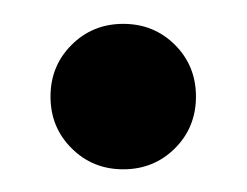

<svg xmlns="http://www.w3.org/2000/svg" viewBox="-20 -374 212 165"><path d="M41.5 -246.6Q23.4 -264.6 23.4 -291Q23.4 -317.4 41.5 -335.4Q59.6 -353.5 85.9 -353.5Q112.3 -353.5 130.4 -335.4Q148.4 -317.4 148.4 -291Q148.4 -264.6 130.4 -246.6Q112.3 -228.5 85.9 -228.5Q59.6 -228.5 41.5 -246.6Z"/></svg>

Font: Theano Old Style
Style: Regular
Weight: 400
Designer: Alexey Kryukov
Version: Version 2.00